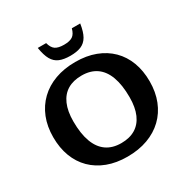

<svg xmlns="http://www.w3.org/2000/svg" viewBox="-203 -1092 1250 1281"><g transform="rotate(-30 422.5 -452.0)"><path d="M428.5 -710Q514 -710 581.5 -684.5Q649 -659 696.8 -611.8Q744.5 -564.5 769.5 -498.2Q794.5 -432 794.5 -350Q794.5 -267.5 768 -200.8Q741.5 -134 692 -86.5Q642.5 -39 572.8 -13.5Q503 12 416.5 12Q331 12 263.5 -13.5Q196 -39 148.2 -86.2Q100.5 -133.5 75.5 -199.8Q50.5 -266 50.5 -348Q50.5 -430.5 77 -497Q103.5 -563.5 153 -611.2Q202.5 -659 272.2 -684.5Q342 -710 428.5 -710ZM425.5 -87Q490 -87 534.5 -114Q579 -141 602.2 -194Q625.5 -247 625.5 -325.5Q625.5 -419.5 602.2 -483Q579 -546.5 533.2 -578.5Q487.5 -610.5 419.5 -610.5Q355 -610.5 310.5 -583.8Q266 -557 242.8 -504Q219.5 -451 219.5 -372.5Q219.5 -278.5 242.8 -215Q266 -151.5 311.8 -119.2Q357.5 -87 425.5 -87ZM422.5 -846.5Q466.5 -846.5 488.8 -861.5Q511 -876.5 521.5 -916H586Q577 -856 557.8 -822.5Q538.5 -789 505.5 -775.2Q472.5 -761.5 422.5 -761.5Q372.5 -761.5 339.5 -775.2Q306.5 -789 287.5 -822.5Q268.5 -856 259 -916H323.5Q334 -876.5 356.2 -861.5Q378.5 -846.5 422.5 -846.5Z"/></g></svg>

Font: Newsreader 9pt SemiBold
Style: Regular
Weight: 600
Designer: Hugues Gentile
Foundry: Production Type
Version: Version 1.003